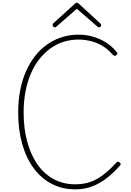

<svg xmlns="http://www.w3.org/2000/svg" viewBox="-20 -1407 989 1446"><path d="M546 19Q449 19 370 -22Q291 -63 234.5 -139Q178 -215 147.5 -321.5Q117 -428 117 -561Q117 -651 132.5 -729.5Q148 -808 177 -872.5Q206 -937 246 -987.5Q286 -1038 337 -1073.5Q388 -1109 447 -1127.5Q506 -1146 571 -1146Q626 -1146 678 -1131.5Q730 -1117 776 -1088.5Q822 -1060 856 -1018Q864 -1010 864 -1004.5Q864 -999 856 -992Q848 -985 842 -986.5Q836 -988 827 -997Q793 -1037 751.5 -1061.5Q710 -1086 664 -1097.5Q618 -1109 571 -1109Q512 -1109 458 -1092Q404 -1075 358 -1041Q312 -1007 275 -960Q238 -913 212 -851.5Q186 -790 172 -717Q158 -644 158 -561Q158 -439 185 -339.5Q212 -240 262.5 -168Q313 -96 385 -57.5Q457 -19 546 -19Q596 -19 637.5 -30Q679 -41 716 -62.5Q753 -84 786.5 -113.5Q820 -143 852 -178Q861 -188 867 -189.5Q873 -191 881 -183Q889 -176 889 -170.5Q889 -165 881 -157Q830 -100 778 -61Q726 -22 670 -1.5Q614 19 546 19ZM393 -1201Q387 -1201 381.5 -1206.5Q376 -1212 376 -1219Q376 -1222 377.5 -1225Q379 -1228 381 -1231L543 -1378Q548 -1383 551.5 -1385Q555 -1387 559 -1387Q563 -1387 566.5 -1385Q570 -1383 575 -1378L737 -1229Q740 -1227 741 -1224Q742 -1221 742 -1218Q742 -1211 737 -1206Q732 -1201 726 -1201Q722 -1201 719 -1202.5Q716 -1204 713 -1207L559 -1341L405 -1207Q402 -1204 399.5 -1202.5Q397 -1201 393 -1201Z"/></svg>

Font: Playwrite BR Thin
Style: Regular
Weight: 250
Version: Version 1.003